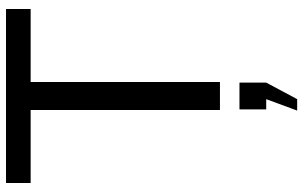

<svg xmlns="http://www.w3.org/2000/svg" viewBox="-205 -547 1009 639"><g transform="rotate(-90 299.5 -227.5)"><path d="M346 -630V0H253V-630H10V-712H589V-630ZM289 257H251L289 154H255V65H344V154Z"/></g></svg>

Font: CST
Style: Regular
Weight: 400
Version: Version 1.00